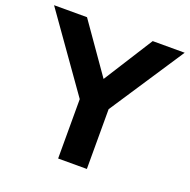

<svg xmlns="http://www.w3.org/2000/svg" viewBox="-126 -821 932 942"><g transform="rotate(20 340.0 -350.0)"><path d="M275 0V-310L-1 -700H171L351 -443L514 -700H681L425 -312V0Z"/></g></svg>

Font: Readex Pro SemiBold
Style: Regular
Weight: 600
Designer: Bonnie Shaver-Troup, Thomas Jockin
Foundry: Lexend
Version: Version 1.204; ttfautohint (v1.8.4.7-5d5b)